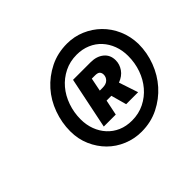

<svg xmlns="http://www.w3.org/2000/svg" viewBox="-103 -852 680 680"><g transform="rotate(-45 237.0 -512.0)"><path d="M262 -308Q226 -308 193.5 -321.5Q161 -335 137 -359Q113 -383 98.5 -416Q84 -449 84 -488Q84 -531 99 -572.5Q114 -614 142 -645.5Q170 -677 209 -696.5Q248 -716 296 -716Q331 -716 363 -702.5Q395 -689 419.5 -665Q444 -641 458.5 -608Q473 -575 474 -536Q474 -492 458.5 -451Q443 -410 415 -378.5Q387 -347 348 -327.5Q309 -308 262 -308ZM266 -360Q300 -360 328 -374Q356 -388 376 -411.5Q396 -435 407 -466Q418 -497 418 -532Q418 -560 409 -584Q400 -608 383.5 -626Q367 -644 343.5 -654Q320 -664 292 -664Q258 -664 230 -650Q202 -636 182 -612.5Q162 -589 151 -557.5Q140 -526 140 -492Q140 -464 149 -440Q158 -416 174.5 -398Q191 -380 214 -370Q237 -360 266 -360ZM180 -416 220 -610H308Q338 -610 357 -594.5Q376 -579 376 -552Q376 -532 364 -514.5Q352 -497 328 -488L352 -416H292L276 -474H252L240 -416ZM260 -516H274Q292 -516 301 -525Q310 -534 310 -546Q310 -555 305 -560.5Q300 -566 286 -566H270Z"/></g></svg>

Font: mr_Source Sans Pro
Style: Italic
Weight: 900
Italic angle: -11°
Designer: Paul D. Hunt
Foundry: Adobe Systems Incorporated
Version: Version 1.076;July 10, 2024;FontCreator 11.5.0.2430 64-bit